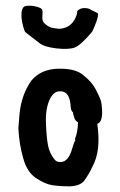

<svg xmlns="http://www.w3.org/2000/svg" viewBox="-20 -655 423 679"><path d="M327 -606Q327 -587 306 -543Q265 -494 243 -486.5Q221 -479 178.5 -484Q136 -489 119 -503Q74 -538 70.5 -540.5Q67 -543 62 -561Q57 -579 56 -593Q54 -627 68 -633Q78 -636 97 -634Q128 -629 130 -618Q131 -612 130 -602Q129 -592 130.5 -584Q132 -576 143 -567.5Q154 -559 163 -557Q172 -555 185.5 -553.5Q199 -552 216 -559.5Q233 -567 243.5 -585.5Q254 -604 253 -616Q264 -627 279.5 -626.5Q295 -626 302 -620Q327 -609 327 -606ZM228 -295Q221 -335 189 -332Q171 -331 158 -308Q140 -273 142.5 -217.5Q145 -162 150.5 -137.5Q156 -113 170 -95Q178 -81 194 -82Q222 -82 235 -129L243 -153Q248 -158 245 -163Q255 -188 256 -222Q246 -229 244 -235Q238 -252 238 -258Q231 -263 230 -277Q229 -291 228 -295ZM45 -201 49 -252Q56 -321 91 -370Q125 -411 187 -412H193Q251 -412 277 -387Q305 -365 318.5 -339Q332 -313 336 -301Q340 -289 341 -266Q343 -223 324 -217Q338 -122 307 -66Q297 -43 278 -16Q264 2 228 4Q192 4 165.5 0Q139 -4 107 -25.5Q75 -47 62 -96Q48 -143 45 -201Z"/></svg>

Font: Caveat Brush
Style: Regular
Weight: 400
Designer: Pablo Impallari
Foundry: Creative Lab NY
Version: Version 1.096; ttfautohint (v1.3)